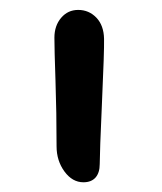

<svg xmlns="http://www.w3.org/2000/svg" viewBox="-20 -360 330 391"><path d="M149.9 11.2Q127.4 11.2 111.3 -10.7Q95.2 -32.7 95.2 -62Q95.2 -131.3 93 -195.6Q90.8 -259.8 90.8 -283.2Q90.8 -307.6 104.5 -323.7Q118.2 -339.8 139.2 -339.8Q161.1 -339.8 176.3 -324Q191.4 -308.1 191.9 -280.8Q192.4 -255.9 187.7 -152.1Q183.1 -48.3 183.1 -25.9Q183.1 -8.3 174.6 1.5Q166 11.2 149.9 11.2Z"/></svg>

Font: Shantell Sans Irregular
Style: Regular
Weight: 400
Designer: Stephen Nixon, Anya Danilova, Shantell Martin
Foundry: Arrow Type
Version: Version 1.006;[9816181b4]